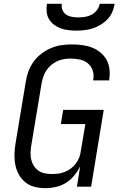

<svg xmlns="http://www.w3.org/2000/svg" viewBox="-20 -975 640 1003"><path d="M218 8Q189 8 162 1.5Q135 -5 114 -21.5Q93 -38 79.5 -61.5Q66 -85 60.5 -111.5Q55 -138 55.5 -167Q56 -196 61 -225L115 -550Q119 -577 129 -603.5Q139 -630 156 -653.5Q173 -677 197 -695Q221 -713 247 -724Q273 -735 300.5 -739Q328 -743 355 -743Q382 -743 409 -739.5Q436 -736 459.5 -727Q483 -718 503 -702Q523 -686 535.5 -664.5Q548 -643 551.5 -616.5Q555 -590 551 -563L550 -555H467V-560Q472 -585 464 -607.5Q456 -630 438.5 -644.5Q421 -659 397 -664Q373 -669 348 -669Q331 -669 313 -666Q295 -663 278 -655Q261 -647 246.5 -634.5Q232 -622 222 -606.5Q212 -591 206 -573.5Q200 -556 197 -538L143 -213Q140 -194 139.5 -175.5Q139 -157 143.5 -139.5Q148 -122 157.5 -107.5Q167 -93 181.5 -83Q196 -73 214 -69.5Q232 -66 251 -66Q268 -66 284.5 -68Q301 -70 318.5 -77Q336 -84 350.5 -95Q365 -106 376 -120.5Q387 -135 393.5 -151.5Q400 -168 402 -185L426 -327H298L310 -401H522L456 0H382L399 -107Q387 -82 368.5 -59Q350 -36 325.5 -20.5Q301 -5 273 1.5Q245 8 218 8ZM379 -815Q358 -815 337 -817.5Q316 -820 297 -827Q278 -834 262 -846Q246 -858 236 -875Q226 -892 224 -913Q222 -934 225 -955H303Q300 -938 306.5 -922.5Q313 -907 326 -898.5Q339 -890 356 -887Q373 -884 390 -884Q407 -884 425 -887Q443 -890 459 -898.5Q475 -907 486.5 -922.5Q498 -938 501 -955H579Q576 -934 567 -913Q558 -892 542 -875Q526 -858 506 -846Q486 -834 465 -827Q444 -820 422 -817.5Q400 -815 379 -815Z"/></svg>

Font: Iosevka Aile Oblique
Style: Regular
Weight: 400
Italic angle: -9°
Designer: Belleve Invis
Foundry: Belleve Invis
Version: Version 31.1.0; ttfautohint (v1.8.4)